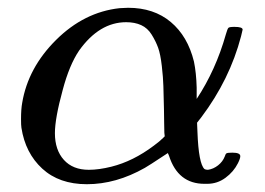

<svg xmlns="http://www.w3.org/2000/svg" viewBox="-20 -462 680 493"><path d="M287 -441Q290 -441 297.5 -441.5Q305 -442 309 -442Q375 -442 418.5 -405.5Q462 -369 478 -304Q484 -275 485 -237V-208Q534 -282 560 -374Q564 -388 566.5 -390.5Q569 -393 582 -393Q603 -393 603 -386Q603 -385 599 -369Q570 -258 497 -161L486 -147L487 -123Q490 -42 505 -28Q508 -26 514 -26Q528 -28 540 -37.5Q552 -47 557 -60Q559 -67 562 -68.5Q565 -70 577 -70Q597 -70 597 -61Q597 -55 591 -43Q580 -21 559 -5.5Q538 10 512 10H505Q437 10 414 -62L411 -69Q358 -34 352 -31Q278 11 203 11Q132 11 88.5 -29Q45 -69 35 -134Q34 -140 34 -156Q34 -182 37 -198Q52 -288 124 -359.5Q196 -431 287 -441ZM121 -120Q121 -77 144 -51.5Q167 -26 208 -26Q234 -26 266 -34Q322 -48 375 -88Q382 -93 388.5 -98.5Q395 -104 399 -108L403 -112L402 -121Q402 -130 401.5 -147.5Q401 -165 401 -182Q400 -220 399.5 -241Q399 -262 395.5 -292.5Q392 -323 386 -339.5Q380 -356 369.5 -373Q359 -390 342.5 -397.5Q326 -405 304 -405Q235 -405 183 -332Q158 -295 141 -231Q121 -158 121 -120Z"/></svg>

Font: KaTeX_Math
Style: Italic
Weight: 400
Version: Version 3699957226